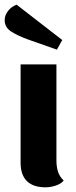

<svg xmlns="http://www.w3.org/2000/svg" viewBox="-33 -785 323 820"><path d="M239 -14Q228 0 205.5 7.5Q183 15 161 15Q109 15 82 -11.5Q55 -38 55 -90V-510H208V-100Q208 -72 215 -51Q222 -30 239 -14ZM-13 -699Q-13 -720 1.5 -738.5Q16 -757 38 -765L233 -614L210 -573L85 -617Q39 -634 13 -651.5Q-13 -669 -13 -699Z"/></svg>

Font: Sansita
Style: Bold
Weight: 700
Designer: Pablo Cosgaya
Foundry: Omnibus-Type
Version: Version 1.006